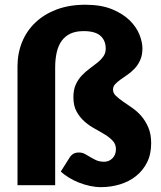

<svg xmlns="http://www.w3.org/2000/svg" viewBox="-20 -762 663 790"><path d="M331 -742.5Q396 -742.5 441 -724Q486 -705.5 513.8 -678Q541.5 -650.5 553.8 -619.5Q566 -588.5 566 -563Q566 -535 557 -515Q548 -495 534.5 -480.5Q521 -466 505.5 -455.2Q490 -444.5 476.5 -435Q463 -425.5 454 -415.8Q445 -406 445 -393Q445 -379 456.8 -367.8Q468.5 -356.5 485.8 -344.5Q503 -332.5 523.5 -318.5Q544 -304.5 561.2 -284.8Q578.5 -265 590.2 -237.8Q602 -210.5 602 -172.5Q602 -127 584.8 -93.2Q567.5 -59.5 539 -37Q510.5 -14.5 473 -3.2Q435.5 8 395 8Q373 8 350 3Q327 -2 305.2 -10.5Q283.5 -19 264.2 -30.8Q245 -42.5 230 -56L266 -113Q272 -123 281.2 -128.8Q290.5 -134.5 305 -134.5Q318.5 -134.5 329.5 -128.5Q340.5 -122.5 351.8 -115.5Q363 -108.5 376.5 -102.5Q390 -96.5 409 -96.5Q428.5 -96.5 442.8 -110.8Q457 -125 457 -148.5Q457 -168.5 444 -182.5Q431 -196.5 411.5 -208.5Q392 -220.5 369.5 -232.8Q347 -245 327.5 -262.2Q308 -279.5 295 -303.2Q282 -327 282 -362.5Q282 -392.5 291.8 -414Q301.5 -435.5 316.5 -451.2Q331.5 -467 348.5 -479.5Q365.5 -492 380.5 -504Q395.5 -516 405.2 -529.8Q415 -543.5 415 -562Q415 -595.5 393.2 -614.8Q371.5 -634 324 -634Q292.5 -634 270.2 -623.8Q248 -613.5 234 -594.2Q220 -575 213.5 -547Q207 -519 207 -484V0H52V-489Q52 -542.5 70.8 -588.8Q89.5 -635 125.5 -669.2Q161.5 -703.5 213.2 -723Q265 -742.5 331 -742.5Z"/></svg>

Font: Lato
Style: Regular
Weight: 900
Designer: Lukasz Dziedzic with Adam Twardoch and Botio Nikoltchev
Foundry: tyPoland Lukasz Dziedzic
Version: Version 2.010; 2014-09-01; http://www.latofonts.com/; ttfaut